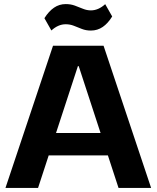

<svg xmlns="http://www.w3.org/2000/svg" viewBox="-20 -925 771 945"><path d="M241 -700H489.7L723.8 0H563.4L367.4 -599.5H363.4L167.3 0H6.9ZM188.8 -270.3H541.4V-160.1H188.8ZM198.6 -835.5Q220.1 -869.7 246 -887.3Q271.8 -904.9 303.5 -904.9Q328.1 -904.9 348.4 -897.4Q368.8 -889.9 388.1 -881.9Q407.4 -873.9 427.5 -873.9Q445.6 -873.9 463.2 -881.5Q480.7 -889 497.8 -904.5L532.2 -844Q511.6 -810.3 485.8 -792.5Q459.9 -774.6 427.2 -774.6Q403.1 -774.6 382.8 -782.6Q362.4 -790.6 343.6 -798.1Q324.8 -805.6 303.2 -805.6Q284.6 -805.6 267.3 -798Q250 -790.5 232.9 -775Z"/></svg>

Font: Pathway Extreme 8pt Thin
Style: Regular
Weight: 100
Designer: Eduardo Rodriguez Tunni
Foundry: Eduardo Rodriguez Tunni
Version: Version 1.000